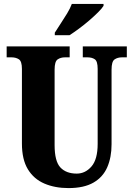

<svg xmlns="http://www.w3.org/2000/svg" viewBox="-20 -951 682 981"><path d="M330 10Q261 10 207 -13Q153 -36 122.5 -86Q92 -136 92 -218V-599Q92 -638 76.5 -648Q61 -658 39 -658H14V-714H336V-658H312Q290 -658 274.5 -647.5Q259 -637 259 -595V-210Q259 -127 288.5 -95.5Q318 -64 372 -64Q416 -64 447.5 -100.5Q479 -137 479 -216V-599Q479 -638 464.5 -648Q450 -658 427 -658H403V-714H628V-658H603Q581 -658 565.5 -647.5Q550 -637 550 -595V-214Q550 -147 528 -96.5Q506 -46 457.5 -18Q409 10 330 10ZM260 -784Q273 -805 290 -830.5Q307 -856 323 -882.5Q339 -909 347 -931H509V-921Q501 -908 481.5 -888.5Q462 -869 436.5 -847Q411 -825 384 -805Q357 -785 335 -771H260Z"/></svg>

Font: Noto Serif Sinhala ExtraCondensed Black
Style: Regular
Weight: 900
Width: 2
Designer: Jelle Bosma - Monotype Design Team
Foundry: Monotype Imaging Inc.
Version: Version 2.007; ttfautohint (v1.8.4.7-5d5b)